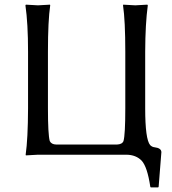

<svg xmlns="http://www.w3.org/2000/svg" viewBox="-20 -668 742 829"><path d="M606.9 -200.2Q606.9 -66.4 628.4 -41.5Q636.7 -33.2 647 -32.2Q676.3 -28.8 676.8 -11.2L665 138.2L663.1 141.1H630.9L628.9 138.2Q616.2 52.7 591.8 25.9Q567.4 0.5 525.9 0H144L91.8 2.9L90.8 0Q100.6 -68.4 101.1 -200.2V-444.8Q101.1 -566.9 89.8 -645L91.8 -647.9Q93.8 -647.9 144 -645L195.8 -647.9L196.8 -645Q187 -578.1 187 -444.8V-200.2Q187 -87.9 194.8 -59.1Q201.7 -44.4 223.1 -43.9H484.9Q507.8 -44.9 513.2 -59.1Q521 -86.4 521 -200.2V-444.8Q521 -578.6 511.2 -645L512.2 -647.9Q514.2 -647.9 564 -645L616.2 -647.9L618.2 -645Q607.4 -565.9 606.9 -444.8Z"/></svg>

Font: Linux Biolinum O
Style: Regular
Weight: 400
Designer: Philipp H. Poll
Foundry: Philipp H. Poll
Version: Version 1.0.4